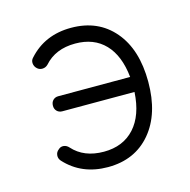

<svg xmlns="http://www.w3.org/2000/svg" viewBox="-73 -493 573 578"><g transform="rotate(-15 213.0 -204.0)"><path d="M196 13Q114 13 63 -43Q56 -51 57 -61Q58 -71 66 -77Q73 -84 82.5 -83Q92 -82 99 -74Q134 -35 196 -35Q256 -35 291.5 -74Q327 -113 331 -185H106Q96 -185 89.5 -191.5Q83 -198 83 -208Q83 -219 89.5 -225.5Q96 -232 106 -232H330Q323 -300 288.5 -336Q254 -372 196 -372Q134 -372 99 -332Q92 -325 82.5 -324.5Q73 -324 66 -330Q58 -337 57 -347Q56 -357 63 -364Q114 -421 196 -421Q280 -421 329.5 -363Q379 -305 379 -204Q379 -104 329.5 -45.5Q280 13 196 13Z"/></g></svg>

Font: Zen Kurenaido
Style: ARC
Weight: 400
Designer: Yoshimichi Ohira
Foundry: Positype
Version: Version 1.001